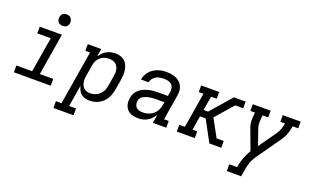

<svg xmlns="http://www.w3.org/2000/svg" viewBox="-97 -1253 3195 1968"><g transform="rotate(20 1500.0 -269.0)"><path d="M50 0V-74H222L286 -457H139V-530H381L306 -74H452V0ZM356 -618Q341 -618 327.5 -623Q314 -628 305.5 -639.5Q297 -651 294.5 -665.5Q292 -680 295 -695Q297 -705 302 -715Q307 -725 316 -731.5Q325 -738 335.5 -740.5Q346 -743 356 -743Q371 -743 385 -737.5Q399 -732 407 -720.5Q415 -709 417.5 -694.5Q420 -680 418 -665Q416 -655 410.5 -645Q405 -635 396 -628.5Q387 -622 376.5 -620Q366 -618 356 -618Z M556 205V131H617L714 -457H663V-530H810L796 -445Q809 -466 828 -484.5Q847 -503 869.5 -515.5Q892 -528 916.5 -533Q941 -538 965 -538Q965 -538 965 -538Q965 -538 966 -538Q993 -538 1019.5 -530Q1046 -522 1065 -504.5Q1084 -487 1095 -462.5Q1106 -438 1110.5 -411.5Q1115 -385 1113 -356.5Q1111 -328 1107 -300L1089 -190Q1084 -165 1076 -139.5Q1068 -114 1054.5 -91Q1041 -68 1021 -48.5Q1001 -29 977 -16Q953 -3 927.5 2.5Q902 8 876 8Q850 8 826 1.5Q802 -5 784 -20.5Q766 -36 755 -58Q744 -80 739 -104L700 131H775V205ZM856 -65Q874 -65 892 -69Q910 -73 927 -81.5Q944 -90 958 -103.5Q972 -117 982.5 -133Q993 -149 998.5 -166.5Q1004 -184 1007 -202L1025 -312Q1028 -331 1029 -350Q1030 -369 1026 -386.5Q1022 -404 1013 -419.5Q1004 -435 990 -445.5Q976 -456 958 -460Q940 -464 921 -464Q904 -464 887 -461Q870 -458 854 -450Q838 -442 824.5 -429.5Q811 -417 801 -402Q791 -387 786 -370.5Q781 -354 778 -337L760 -227Q756 -208 755 -189Q754 -170 757 -151.5Q760 -133 767.5 -116.5Q775 -100 788 -88Q801 -76 818.5 -70.5Q836 -65 856 -65Z M1408 8Q1373 8 1340.5 -1.5Q1308 -11 1286.5 -34.5Q1265 -58 1258 -91.5Q1251 -125 1257 -159Q1261 -186 1274 -211Q1287 -236 1309 -254.5Q1331 -273 1357 -284Q1383 -295 1409.5 -301.5Q1436 -308 1462.5 -310Q1489 -312 1516 -312H1617L1625 -358Q1628 -380 1623 -402.5Q1618 -425 1602.5 -439.5Q1587 -454 1564.5 -459Q1542 -464 1519 -464Q1498 -464 1476 -460.5Q1454 -457 1434.5 -446Q1415 -435 1400.5 -416.5Q1386 -398 1381 -376H1299Q1303 -401 1313.5 -423.5Q1324 -446 1340.5 -465.5Q1357 -485 1378.5 -499.5Q1400 -514 1423.5 -522.5Q1447 -531 1471 -534.5Q1495 -538 1519 -538Q1547 -538 1573.5 -534Q1600 -530 1624 -519.5Q1648 -509 1667 -491.5Q1686 -474 1697 -451Q1708 -428 1709.5 -400.5Q1711 -373 1706 -346L1661 -74H1712V0H1566L1581 -94Q1568 -71 1549 -51Q1530 -31 1507 -17.5Q1484 -4 1458.5 2Q1433 8 1408 8ZM1430 -65Q1459 -65 1489 -74Q1519 -83 1543.5 -103.5Q1568 -124 1581.5 -152Q1595 -180 1600 -210L1605 -239H1516Q1503 -239 1490.5 -238.5Q1478 -238 1465 -236.5Q1452 -235 1439.5 -232.5Q1427 -230 1414 -226.5Q1401 -223 1388.5 -217Q1376 -211 1365.5 -202.5Q1355 -194 1348.5 -182Q1342 -170 1340 -157Q1337 -138 1342 -119Q1347 -100 1360 -87.5Q1373 -75 1392 -70Q1411 -65 1430 -65Z M1827 0V-74H1888L1951 -457H1900V-530H2096V-456H2035L2009 -302H2058L2257 -530H2385V-457H2297L2130 -265L2234 -74H2312V0H2182L2059 -228H1997L1972 -74H2023V0Z M2447 205V131H2532Q2536 106 2542.5 80Q2549 54 2558 29Q2567 4 2579 -20.5Q2591 -45 2606 -68L2521 -296Q2508 -333 2507.5 -374Q2507 -415 2514 -457H2463V-530H2658V-457H2597Q2595 -439 2593 -422Q2591 -405 2591 -387.5Q2591 -370 2592.5 -353.5Q2594 -337 2599 -321L2660 -145L2797 -339Q2815 -365 2825.5 -395.5Q2836 -426 2841 -457H2790V-530H2985V-457H2925Q2918 -415 2904 -374Q2890 -333 2864 -296L2676 -29Q2650 8 2636 49Q2622 90 2616 131L2603 205Z"/></g></svg>

Font: Iosevka Curly Slab ExObl
Style: Regular
Weight: 400
Width: 7
Italic angle: -9°
Monospace: yes
Designer: Belleve Invis
Foundry: Belleve Invis
Version: Version 11.1.0; ttfautohint (v1.8.3)